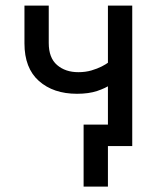

<svg xmlns="http://www.w3.org/2000/svg" viewBox="-20 -528 566 694"><path d="M414.1 -77.6H282.2V146.5H370.1V0H414.1ZM258.3 -189Q300.8 -189 331.3 -199.2Q361.8 -209.5 380.9 -222.7Q399.9 -235.8 408.9 -246.1Q418 -256.3 418 -256.3L379.9 -308.6Q379.9 -308.6 371.6 -302.2Q363.3 -295.9 347.7 -287.8Q332 -279.8 310.5 -273.4Q289.1 -267.1 263.2 -267.1Q216.3 -267.1 186.3 -293Q156.2 -318.8 156.2 -372.6V-507.8H68.4V-371.1Q68.4 -281.7 120.6 -235.4Q172.9 -189 258.3 -189ZM458 0V-507.8H370.1V0Z"/></svg>

Font: Giphurs
Style: Regular
Weight: 400
Version: Version 2.010